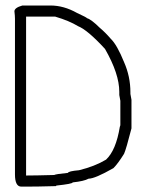

<svg xmlns="http://www.w3.org/2000/svg" viewBox="-20 -698 540 708"><path d="M62.5 -677.7H166Q215.3 -677.7 263.7 -650.4Q300.8 -633.3 300.8 -630.9Q315.9 -627 347.7 -595.7Q368.7 -578.1 388.7 -554.7Q411.6 -532.7 437.5 -468.8Q460.9 -416 460.9 -357.4V-351.6Q464.8 -332.5 464.8 -330.1V-224.6Q445.3 -148.4 437.5 -130.9Q414.6 -94.2 398.4 -78.1Q330.1 -39.1 306.6 -39.1Q290 -29.8 248 -25.4Q248 -20 187.5 -13.7Q187.5 -11.7 185.5 -11.7Q116.2 -9.8 76.2 -9.8H58.6Q35.2 -9.8 35.2 -54.7V-628.9Q35.2 -639.6 33.2 -656.2Q33.2 -669.4 62.5 -677.7ZM76.2 -636.7V-50.8H78.1Q109.4 -50.8 179.7 -52.7Q186 -56.2 230.5 -60.5Q232.4 -66.9 271.5 -70.3Q329.6 -84.5 371.1 -109.4Q407.7 -143.6 421.9 -230.5Q423.8 -233.9 423.8 -238.3V-326.2Q423.8 -328.6 419.9 -347.7V-359.4Q419.9 -425.8 367.2 -517.6Q303.2 -587.4 267.6 -601.6Q234.9 -621.6 183.6 -636.7Z"/></svg>

Font: CEF Fonts CJK Mono
Style: Regular
Weight: 400
Designer: PartyBoss (派对大魔王)
Version: Release 2.25